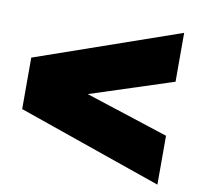

<svg xmlns="http://www.w3.org/2000/svg" viewBox="-70 -722 759 735"><g transform="rotate(10 310.0 -354.0)"><path d="M588 -459 173 -324V-384L588 -249V-59L28 -254V-454L588 -649Z"/></g></svg>

Font: Unbounded Black
Style: Regular
Weight: 900
Designer: Luke Prowse, Jean-Baptiste Morizot, Fátima Lázaro, Florian Runge
Foundry: NaN
Version: Version 1.701;gftools[0.9.28.dev5+ged2979d]